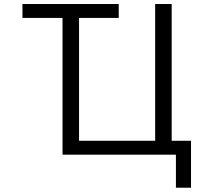

<svg xmlns="http://www.w3.org/2000/svg" viewBox="-20 -750 1040 931"><path d="M88.9 -730.5H555.7V-663.1H363.3V-67.4H732.4V-730.5H812.5V-67.4H906.2V160.2H833V0H283.2V-663.1H88.9Z"/></svg>

Font: Gen Shin Gothic Monospace Normal
Style: Regular
Weight: 350
Designer: [Source Han Sans]
Ryoko NISHIZUKA  (kana & ideographs); Paul D. Hunt (Latin, Greek & Cyrillic); Wenlong ZHANG  (bopomofo
Version: Version 1.002.20150607